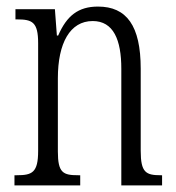

<svg xmlns="http://www.w3.org/2000/svg" viewBox="-20 -564 536 584"><path d="M24 0H224V-31H218C172 -31 156 -38 156 -103V-326C156 -433 193 -500 262 -500C325 -500 349 -443 349 -355V0H473V-31H469C424 -31 408 -39 408 -105V-355C408 -486 365 -544 278 -544C218 -544 183 -516 157 -456H153L147 -536H27V-505H32C78 -505 96 -497 96 -433V-105C96 -39 78 -31 31 -31H24Z"/></svg>

Font: Noto Serif Armenian ExtraCondensed Light
Style: Regular
Weight: 300
Width: 2
Designer: Monotype Design Team
Foundry: Monotype Imaging Inc.
Version: Version 2.008